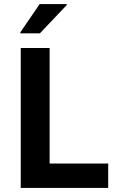

<svg xmlns="http://www.w3.org/2000/svg" viewBox="-20 -924 578 944"><path d="M82 0V-688H224V-120H512V0ZM80 -760V-765L175 -904H308V-899L176 -760Z"/></svg>

Font: Saira Thin SemiBold
Style: Regular
Weight: 600
Version: Version 1.101